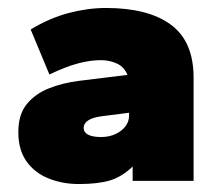

<svg xmlns="http://www.w3.org/2000/svg" viewBox="-20 -694 552 482"><path d="M178 -232Q137 -232 102 -246Q67 -260 46.5 -289Q26 -318 26 -362Q26 -407 47.5 -433Q69 -459 103.5 -472.5Q138 -486 178 -491L300 -506Q292 -526 273.5 -534.5Q255 -543 233 -543Q207 -543 176.5 -535Q146 -527 104 -507L57 -620Q105 -649 153 -661.5Q201 -674 246 -674Q352 -674 409 -632Q466 -590 466 -499V-240H313V-276Q286 -250 256 -241Q226 -232 178 -232ZM234 -350Q254 -350 270 -357.5Q286 -365 295 -377Q304 -389 304 -403V-411L234 -402Q212 -399 201 -391.5Q190 -384 190 -373Q190 -362 201 -356Q212 -350 234 -350Z"/></svg>

Font: Gantari Black
Style: Regular
Weight: 900
Version: Version 1.000